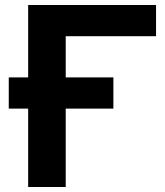

<svg xmlns="http://www.w3.org/2000/svg" viewBox="-20 -749 662 769"><path d="M243.2 -439H434.1V-314H243.2V0H92.8V-314H15.1V-439H92.8V-729H605V-604H243.2Z"/></svg>

Font: Miedinger*
Style: Bold
Weight: 700
Version: Version 001.000